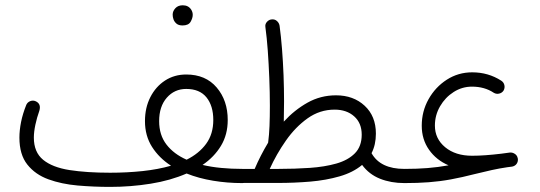

<svg xmlns="http://www.w3.org/2000/svg" viewBox="-20 -695 2066 734"><path d="M54.2 -168.9Q54.2 -196.8 60.5 -228.5Q66.9 -260.3 80.6 -294.4Q85.4 -304.7 96.2 -308.6Q106.9 -312.5 117.2 -307.6Q138.2 -297.4 130.4 -271.5Q121.1 -245.6 115.2 -218Q109.4 -190.4 109.4 -168.9Q109.4 -113.3 144.8 -84.2Q180.2 -55.2 245.6 -44.9Q311 -34.7 400.9 -34.7Q465.8 -34.7 525.1 -41Q584.5 -47.4 633.8 -61.5Q588.4 -90.8 561.3 -133.3Q534.2 -175.8 534.2 -231.9Q534.2 -283.2 554.7 -323.5Q575.2 -363.8 610.8 -387Q646.5 -410.2 691.9 -410.2Q766.1 -410.2 808.3 -360.6Q850.6 -311 850.6 -236.3Q850.6 -180.2 824.7 -137.5Q798.8 -94.7 754.4 -64.5Q787.6 -56.6 825.9 -53Q864.3 -49.3 906.2 -49.3H906.7Q918 -49.3 925.8 -41.3Q933.6 -33.2 933.6 -22Q933.6 -10.7 925.8 -2.9Q918 4.9 906.7 4.9H906.2Q848.6 4.9 794.2 -4.2Q739.7 -13.2 693.4 -31.7Q631.8 -4.9 555.9 7.3Q480 19.5 400.9 19.5Q338.4 19.5 276.9 14.2Q215.3 8.8 165 -9.5Q114.7 -27.8 84.5 -65.9Q54.2 -104 54.2 -168.9ZM588.4 -231.9Q588.4 -178.7 616.5 -142.3Q644.5 -106 693.4 -84.5Q740.7 -107.9 768.1 -145.3Q795.4 -182.6 795.4 -236.3Q795.4 -290.5 769.3 -322.8Q743.2 -355 691.9 -355Q647 -355 617.7 -321.5Q588.4 -288.1 588.4 -231.9ZM640.1 -639.2Q640.1 -652.3 650.4 -663.6Q660.6 -674.8 678.7 -674.8Q700.2 -674.8 710.9 -658.2Q716.8 -648.9 716.8 -638.2Q716.8 -626 708.7 -611.8Q700.7 -597.7 677.7 -597.7Q662.6 -597.7 654.3 -605Q646 -612.3 643.1 -621.6Q640.1 -629.9 640.1 -639.2Z M879.9 -22Q879.9 -33.2 887.7 -41.3Q895.5 -49.3 906.7 -49.3H953.6Q964.4 -74.7 977.3 -99.9Q990.2 -125 1004.9 -149.4Q1005.4 -151.4 1005.4 -152.8Q1008.8 -178.2 1010.3 -213.4Q1011.7 -248.5 1011.7 -291Q1011.7 -341.8 1009.5 -396.2Q1007.3 -450.7 1003.7 -501.5Q1000 -552.2 994.6 -591.3Q992.7 -602.5 1000.2 -611.1Q1007.8 -619.6 1017.1 -620.6Q1029.3 -622.6 1038.1 -615.2Q1046.9 -607.9 1048.8 -596.7Q1054.2 -557.1 1058.1 -507.8Q1062 -458.5 1064 -406.7Q1065.9 -355 1065.9 -307.6Q1065.9 -264.2 1064.9 -230Q1105.5 -274.4 1155.5 -302.5Q1205.6 -330.6 1264.6 -330.6Q1331.1 -330.6 1374 -290.8Q1417 -251 1417 -184.1Q1417 -141.6 1400.4 -109.4Q1434.1 -49.3 1525.9 -49.3H1526.4Q1537.6 -49.3 1545.4 -41.3Q1553.2 -33.2 1553.2 -22Q1553.2 -10.7 1545.4 -2.9Q1537.6 4.9 1526.4 4.9H1525.9Q1474.6 4.9 1432.9 -11.7Q1391.1 -28.3 1364.3 -64.5Q1329.6 -35.6 1278.1 -20.8Q1226.6 -5.9 1165.8 -0.7Q1105 4.4 1042.5 4.4H906.7Q895.5 4.4 887.7 -3.4Q879.9 -11.2 879.9 -22ZM1259.3 -275.9Q1202.6 -275.9 1156 -242.7Q1109.4 -209.5 1073 -157.5Q1036.6 -105.5 1011.2 -49.3H1045.4Q1107.4 -49.3 1164.3 -53.2Q1221.2 -57.1 1265.9 -69.8Q1310.5 -82.5 1336.7 -108.9Q1362.8 -135.3 1362.8 -180.2Q1362.8 -224.6 1334 -250.2Q1305.2 -275.9 1259.3 -275.9Z M1499 -22Q1499 -33.2 1507.1 -41.3Q1515.1 -49.3 1526.4 -49.3Q1574.7 -49.3 1614.5 -52.5Q1654.3 -55.7 1694.8 -63Q1647.9 -83 1620.1 -122.6Q1592.3 -162.1 1592.3 -214.4Q1592.3 -269.5 1618.4 -315.9Q1644.5 -362.3 1688.2 -390.4Q1731.9 -418.5 1785.2 -418.5Q1846.7 -418.5 1896 -386.7Q1905.8 -380.4 1908.2 -369.6Q1910.6 -358.9 1905.3 -349.1Q1899.4 -339.8 1888.4 -337.2Q1877.4 -334.5 1867.7 -340.3Q1832.5 -363.8 1784.2 -363.8Q1746.6 -363.8 1714.4 -343.3Q1682.1 -322.8 1662.4 -288.8Q1642.6 -254.9 1642.6 -214.8Q1642.6 -164.6 1681.9 -132.1Q1721.2 -99.6 1784.7 -99.6Q1809.6 -99.6 1836.4 -101.6Q1863.3 -103.5 1896 -107.4Q1911.6 -109.9 1928.7 -111.8Q1939 -112.8 1948 -106.9Q1957 -101.1 1959 -90.8Q1959.5 -90.3 1959.5 -89.4Q1961.4 -78.6 1955.6 -69.6Q1949.7 -60.5 1938 -58.1Q1928.2 -56.6 1919.4 -55.7Q1889.2 -51.3 1860.1 -44.9Q1831.1 -38.6 1795.9 -29.8Q1746.6 -17.1 1704.1 -9.3Q1661.6 -1.5 1619.1 1.7Q1576.7 4.9 1526.4 4.9Q1515.1 4.9 1507.1 -2.9Q1499 -10.7 1499 -22Z"/></svg>

Font: Mikhak-DS1-FD Light
Style: Regular
Weight: 300
Designer: Amin Abedi
Version: Version 3.2